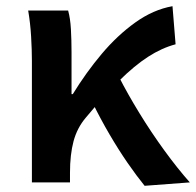

<svg xmlns="http://www.w3.org/2000/svg" viewBox="-20 -589 633 620"><path d="M83 0V-393Q83 -427 80.5 -470.5Q78 -514 71 -555H200Q207 -530 209 -494.5Q211 -459 211 -421V-285H215Q258 -355 308.5 -415Q359 -475 417 -516.5Q475 -558 537 -569L547 -446Q502 -434 458 -405.5Q414 -377 365.5 -329Q317 -281 257 -209Q229 -176 217.5 -133Q206 -90 206 -31V0ZM447 11Q421 -21 392 -63Q363 -105 334 -154.5Q305 -204 279 -257L364 -341Q392 -286 430 -224Q468 -162 510.5 -103.5Q553 -45 593 0Z"/></svg>

Font: Noto Sans JP SemiBold
Style: Regular
Weight: 600
Designer: Ryoko NISHIZUKA  (kana, bopomofo & ideographs); Paul D. Hunt (Latin, Greek & Cyrillic); Sandoll Communications , Soo-you
Foundry: Adobe
Version: Version 2.004-H2;hotconv 1.0.118;makeotfexe 2.5.65603